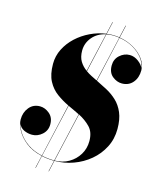

<svg xmlns="http://www.w3.org/2000/svg" viewBox="-132 -919 882 1088"><g transform="rotate(15 309.5 -375.0)"><path d="M390.5 -830H392.5L376 -757.5Q393.5 -760 411 -760Q431 -760 450.5 -757L467.5 -830H469.5L452.5 -756.5Q498 -749 535.8 -727.2Q573.5 -705.5 596.2 -674.2Q619 -643 619 -608Q619 -564.5 595 -536.2Q571 -508 531 -508Q501.5 -508 475.5 -529Q449.5 -550 449.5 -592Q449.5 -629 475.5 -652.2Q501.5 -675.5 533.5 -675.5Q561 -675.5 585.8 -656.8Q610.5 -638 616.5 -618Q613 -649 591 -677.8Q569 -706.5 533 -727Q497 -747.5 452 -754.5L391 -486.5Q423 -471 455.2 -453.8Q487.5 -436.5 514.5 -411.2Q541.5 -386 558 -347.5Q574.5 -309 574.5 -252Q574.5 -193 549.2 -144Q524 -95 481.5 -59.5Q439 -24 385.8 -4.8Q332.5 14.5 276 14.5L261 80H259L274 14.5Q235 14.5 200.5 6.5L184 80H182L199 6Q140.5 -7.5 103.2 -37.5Q66 -67.5 48.2 -101.8Q30.5 -136 30.5 -163Q30.5 -204.5 54.5 -233.8Q78.5 -263 118 -263Q147.5 -263 173.8 -241Q200 -219 200 -179Q200 -142.5 173.5 -119Q147 -95.5 114.5 -95.5Q89 -95.5 66.2 -106.5Q43.5 -117.5 35 -141Q41 -114.5 60.5 -85.2Q80 -56 114.5 -31.8Q149 -7.5 199.5 4L271 -309Q234 -326.5 200.8 -350.8Q167.5 -375 146.8 -414Q126 -453 126 -515Q126 -561 146.5 -602Q167 -643 202.2 -675.8Q237.5 -708.5 282 -729.8Q326.5 -751 374 -757.5ZM411 -758Q392.5 -758 375 -754.5L322.5 -524Q337 -513.5 354 -504.8Q371 -496 389 -487.5L450.5 -755Q431 -758 411 -758ZM266 -630Q266 -592.5 281 -567.8Q296 -543 320.5 -525.5L373 -754Q324 -743.5 295 -708.8Q266 -674 266 -630ZM201 4.5Q236.5 12.5 274.5 12.5L340.5 -276Q324.5 -284.5 307.2 -292Q290 -299.5 273 -308ZM438.5 -144.5Q438.5 -197 410.5 -226Q382.5 -255 342.5 -275.5L276.5 12.5Q322 12.5 358.8 -8.8Q395.5 -30 417 -65.5Q438.5 -101 438.5 -144.5Z"/></g></svg>

Font: Bodoni* 96
Style: Bold Italic
Weight: 700
Italic angle: -13°
Version: Version 2.2